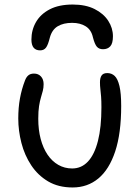

<svg xmlns="http://www.w3.org/2000/svg" viewBox="-20 -817 618 847"><path d="M300.2 10Q237.6 10 192.4 -16.7Q147.2 -43.4 117.8 -87.8Q88.4 -132.2 74.5 -186.3Q60.6 -240.4 60.6 -294.4Q60.6 -342.2 68.1 -383.2Q75.6 -424.2 90.4 -462.4Q96 -477.2 105.3 -484.8Q114.6 -492.4 130 -492.4Q149.2 -492.4 160.8 -479.6Q172.4 -466.8 172.4 -445.8Q172.4 -430 168.9 -416.4Q165.4 -402.8 160.6 -387Q155.8 -371.2 152.3 -349.1Q148.8 -327 148.8 -293Q148.8 -244.4 159.4 -204.2Q170 -164 189.7 -134.8Q209.4 -105.6 237.2 -89.7Q265 -73.8 298.4 -73.8Q339.4 -73.8 368.1 -104.5Q396.8 -135.2 412.1 -195.3Q427.4 -255.4 427.4 -343.6Q427.4 -371.6 426 -390.4Q424.6 -409.2 422.8 -423.7Q421 -438.2 421 -454.2Q421 -473.6 428.3 -484.1Q435.6 -494.6 453.2 -494.6Q472.6 -494.6 486 -481.9Q499.4 -469.2 507 -437.5Q514.6 -405.8 514.6 -349.8Q514.6 -228.6 488.2 -149Q461.8 -69.4 413.9 -29.7Q366 10 300.2 10ZM301 -797Q357.8 -797 397.3 -777.1Q436.8 -757.2 457.5 -725.2Q478.2 -693.2 478.2 -657Q478.2 -625.6 466.5 -612.7Q454.8 -599.8 434.4 -599.8Q417.2 -599.8 407.5 -610.7Q397.8 -621.6 389.8 -652.8Q382.6 -685.4 358.3 -700.8Q334 -716.2 298 -716.2Q260 -716.2 234.9 -701.3Q209.8 -686.4 200.2 -652.2Q192.2 -619.2 183 -607Q173.8 -594.8 157 -594.8Q138.2 -594.8 128.4 -606.6Q118.6 -618.4 118.6 -642.6Q118.6 -684.8 138.9 -719.9Q159.2 -755 199.7 -776Q240.2 -797 301 -797Z"/></svg>

Font: Shantell Sans Light
Style: Regular
Weight: 300
Designer: Stephen Nixon, Anya Danilova, Shantell Martin
Foundry: Arrow Type
Version: Version 1.011;[c5ecc13dd]